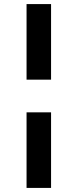

<svg xmlns="http://www.w3.org/2000/svg" viewBox="-20 -720 380 940"><path d="M110 -170H230V200H110ZM110 -700H230V-330H110Z"/></svg>

Font: Golos Text DemiBold
Style: Regular
Weight: 600
Designer: A.Korolkova, Vitaly Kuzmin
Foundry: ParaType Ltd
Version: Version 2.002